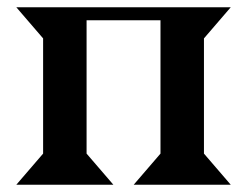

<svg xmlns="http://www.w3.org/2000/svg" viewBox="-20 -510 683 530"><path d="M99 -86V-404L25 -490H617L543 -404V-86L617 0H349L423 -86V-454H219V-86L293 0H25Z"/></svg>

Font: Bluu Next Cyrillic
Style: Bold
Weight: 700
Designer: Igor Stepanchenko
Foundry: Igor Stepanchenko
Version: Version 1.000